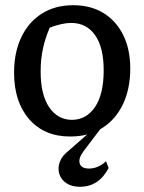

<svg xmlns="http://www.w3.org/2000/svg" viewBox="-20 -514 554 737"><path d="M249 10Q150 10 92 -56.5Q34 -123 34 -235Q34 -313 62 -371.5Q90 -430 141 -462Q192 -494 261 -494Q328 -494 377 -464Q426 -434 453 -379.5Q480 -325 480 -251Q480 -172 451.5 -113Q423 -54 371.5 -22Q320 10 249 10ZM256 -54Q311 -54 344.5 -103Q378 -152 378 -244Q378 -332 345 -379Q312 -426 253 -426Q219 -426 171 -408Q154 -369 145 -328Q136 -287 136 -240Q136 -150 169 -102Q202 -54 256 -54ZM287 203Q255 203 234.5 189Q214 175 207.5 153Q201 131 209.5 107.5Q218 84 244 64L341 -21H367L301 66Q280 94 286 113.5Q292 133 322 133Q356 133 387 105L397 131Q359 203 287 203Z"/></svg>

Font: Piazzolla Medium
Style: Regular
Weight: 500
Designer: Juan Pablo del Peral
Foundry: Huerta Tipografica
Version: Version 1.330